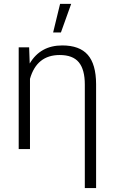

<svg xmlns="http://www.w3.org/2000/svg" viewBox="-20 -774 597 997"><path d="M131.3 -528.3 134.3 -444.3Q189.9 -538.1 303.2 -538.1Q393.1 -538.1 435.8 -489.3Q478.5 -440.4 479 -337.9V202.6H420.4V-335Q420.4 -412.6 389.4 -450.4Q358.4 -488.3 290 -488.3Q170.9 -488.3 135.7 -364.7V0H77.1V-528.3ZM292 -753.9H349.6L296.4 -605.5H255.9Z"/></svg>

Font: RobotoInd Light
Style: Regular
Weight: 300
Designer: Google
Version: Version 2.001151; 2014